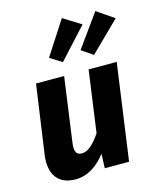

<svg xmlns="http://www.w3.org/2000/svg" viewBox="-124 -919 842 1023"><g transform="rotate(-15 296.5 -407.5)"><path d="M316 -832 195 -645 261 -604 414 -771ZM498 -822 368 -641 431 -598 593 -757ZM165 17C233 17 288 -21 333 -79L330 0H464L538 -531H383L336 -192C307 -148 271 -108 234 -108C206 -108 191 -124 199 -177L248 -531H93L39 -152C25 -49 67 17 165 17Z"/></g></svg>

Font: Fira Sans
Style: Bold Italic
Weight: 700
Italic angle: -8°
Designer: bBox Type GmbH & Carrois Corporate GbR & Edenspiekermann AG
Foundry: bBox Type GmbH & Carrois Corporate GbR & Edenspiekermann AG
Version: Version 4.301;PS 004.301;hotconv 1.0.88;makeotf.lib2.5.64775